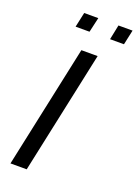

<svg xmlns="http://www.w3.org/2000/svg" viewBox="-164 -944 723 1011"><g transform="rotate(20 198.0 -438.5)"><path d="M31 0 178 -688H269L122 0ZM107 -794 125 -877H204L185 -794ZM300 -794 317 -877H396L378 -794Z"/></g></svg>

Font: Saira Semi Condensed
Style: Italic
Weight: 400
Width: 4
Italic angle: -12°
Designer: Hector Gatti with collaboration of the Omnibus-Type team
Foundry: Omnibus-Type
Version: Version 1.001; ttfautohint (v1.8)